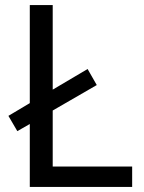

<svg xmlns="http://www.w3.org/2000/svg" viewBox="-20 -785 564 754"><path d="M97 -51V-298L48 -270L13 -330L97 -380V-765H187V-433L324 -514L360 -451L187 -351V-131H499V-51Z"/></svg>

Font: Noto Sans Tamil UI
Style: Regular
Weight: 400
Designer: Jelle Bosma - Monotype Design Team
Foundry: Monotype Imaging Inc.
Version: Version 2.004; ttfautohint (v1.8.4.7-5d5b)